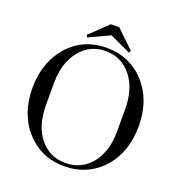

<svg xmlns="http://www.w3.org/2000/svg" viewBox="-170 -1119 1197 1281"><g transform="rotate(20 428.0 -478.5)"><path d="M51 -400Q51 -494 79 -571Q107 -648 158 -704Q264 -820 428 -820Q510 -820 579.5 -789Q649 -758 699 -702Q805 -585 805 -400Q805 -216 700 -98Q650 -42 580.5 -11Q511 20 428 20Q263 20 157 -97.5Q51 -215 51 -400ZM681 -323V-477Q681 -622 610 -710Q540 -797 428 -797Q316 -797 246 -710Q175 -622 175 -477V-323Q175 -175 246 -88Q316 -3 428 -3Q540 -3 610 -88Q681 -175 681 -323ZM575 -840 427 -909 279 -840 270 -855 398 -977H457L584 -855Z"/></g></svg>

Font: Prata
Style: Regular
Weight: 400
Designer: Cyreal (www.cyreal.org)
Foundry: Cyreal (www.cyreal.org)
Version: Version 1.010